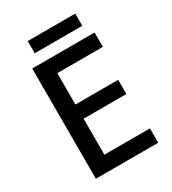

<svg xmlns="http://www.w3.org/2000/svg" viewBox="-205 -968 965 1077"><g transform="rotate(-30 277.5 -430.0)"><path d="M456 -860H148V-781H456ZM497 0V-93H202V-326H479V-418H202V-621H497V-714H93V0Z"/></g></svg>

Font: Noto Sans Cherokee Medium
Style: Regular
Weight: 500
Designer: Monotype Design Team
Foundry: Monotype Imaging Inc.
Version: Version 2.001